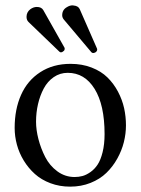

<svg xmlns="http://www.w3.org/2000/svg" viewBox="-20 -678 520 710"><path d="M91.8 -643.6Q103.5 -652.3 116.2 -652.3Q133.3 -652.3 140.1 -640.6L218.3 -502Q219.2 -501 219.2 -498Q219.2 -491.2 213.9 -488.3Q210 -484.4 205.6 -484.4Q201.7 -484.4 199.2 -487.3L85.4 -596.7Q78.1 -604 78.1 -615.7Q78.1 -632.8 91.8 -643.6ZM227.1 -651.4Q237.8 -658.2 248 -658.2Q251 -658.2 252 -657.7Q269.5 -656.2 274.9 -644L338.9 -498Q339.4 -497.1 339.4 -494.6Q339.4 -488.8 333 -484.4Q328.1 -481.9 324.7 -481.9Q320.8 -481.9 317.9 -484.9L215.8 -606Q210 -613.3 210 -621.6Q210 -641.6 227.1 -651.4ZM34.2 -205.1Q34.2 -273.9 57.9 -327.1Q81.5 -380.4 128.9 -411.1Q176.3 -441.9 240.7 -441.9Q283.7 -441.9 318.8 -428.2Q354 -414.6 377.2 -391.8Q400.4 -369.1 416.3 -339.1Q432.1 -309.1 439 -277.8Q445.8 -246.6 445.8 -214.4Q445.8 -183.6 438 -152.3Q430.2 -121.1 413.6 -91.3Q397 -61.5 373.3 -38.6Q349.6 -15.6 314.9 -1.7Q280.3 12.2 239.3 12.2Q200.2 12.2 166.5 -0.5Q132.8 -13.2 108.9 -34.7Q85 -56.2 67.9 -84.2Q50.8 -112.3 42.5 -143.1Q34.2 -173.8 34.2 -205.1ZM230.5 -408.7Q201.7 -408.7 178.7 -392.8Q155.8 -377 141.8 -350.8Q127.9 -324.7 120.6 -293.2Q113.3 -261.7 113.3 -228Q113.3 -197.8 122.1 -163.6Q130.9 -129.4 147.2 -97.4Q163.6 -65.4 192.1 -44.4Q220.7 -23.4 255.9 -23.4Q271 -23.4 284.9 -27.1Q298.8 -30.8 314.2 -41.5Q329.6 -52.2 340.8 -69.1Q352.1 -85.9 359.4 -115.2Q366.7 -144.5 366.7 -182.1Q366.7 -290 329.8 -349.4Q293 -408.7 230.5 -408.7Z"/></svg>

Font: Libertinage
Style: b
Weight: 400
Designer: OSP
Foundry: OSP
Version: Version 1.0; 2008; OFL relea